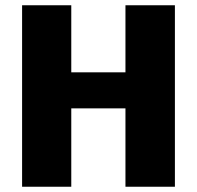

<svg xmlns="http://www.w3.org/2000/svg" viewBox="-20 -710 748 730"><path d="M645 -690V0H457V-298H251V0H64V-690H251V-435H457V-690Z"/></svg>

Font: Ezarion Extra Bold
Style: Regular
Weight: 800
Designer: Natanael Gama
Version: Version 1.001;PS 001.001;hotconv 1.0.70;makeotf.lib2.5.58329